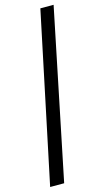

<svg xmlns="http://www.w3.org/2000/svg" viewBox="-134 -802 522 966"><g transform="rotate(-15 127.0 -319.5)"><path d="M0 121H73L254 -760H185Z"/></g></svg>

Font: Noto Serif Myanmar Condensed Black
Style: Regular
Weight: 900
Width: 3
Designer: Ben Mitchell and the Monotype Design Team
Foundry: Monotype Imaging Inc.
Version: Version 2.106